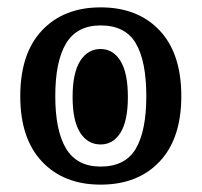

<svg xmlns="http://www.w3.org/2000/svg" viewBox="-20 -490 547 521"><path d="M253 11Q153 11 94 -51.5Q35 -114 35 -229Q35 -345 94 -407.5Q153 -470 253 -470Q354 -470 413 -407.5Q472 -345 472 -229Q472 -114 413 -51.5Q354 11 253 11ZM253 -38Q320 -38 348.5 -86.5Q377 -135 377 -229Q377 -324 348.5 -372.5Q320 -421 253 -421Q189 -421 159.5 -372.5Q130 -324 130 -229Q130 -135 159.5 -86.5Q189 -38 253 -38ZM253 -98Q218 -98 197.5 -130Q177 -162 177 -227Q177 -292 197.5 -324.5Q218 -357 253 -357Q287 -357 307 -324.5Q327 -292 327 -227Q327 -162 307 -130Q287 -98 253 -98Z"/></svg>

Font: Noto Serif Thai ExtraCondensed Black
Style: Regular
Weight: 900
Width: 2
Designer: Monotype Design Team
Foundry: Monotype Imaging Inc.
Version: Version 2.002; ttfautohint (v1.8.4.7-5d5b)